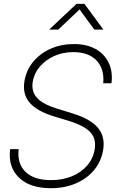

<svg xmlns="http://www.w3.org/2000/svg" viewBox="-20 -968 612 999"><path d="M244.1 11.2Q134.8 11.2 77.9 -44.7Q21 -100.6 32.7 -191.9H77.1Q68.4 -116.2 113 -73.5Q157.7 -30.8 245.1 -30.8Q305.7 -30.8 354 -50.8Q402.3 -70.8 433.6 -106.9Q464.8 -143.1 472.7 -191.4Q481.4 -244.6 451.2 -278.8Q420.9 -313 339.8 -338.4L261.2 -362.3Q171.4 -389.6 133.5 -434.6Q95.7 -479.5 107.4 -546.9Q116.7 -603 152.3 -646.2Q188 -689.5 242.9 -714.1Q297.9 -738.8 363.8 -738.8Q431.2 -738.8 477.5 -712.9Q523.9 -687 545.7 -641.1Q567.4 -595.2 560.1 -534.7H517.1Q523.9 -608.9 482.7 -652.8Q441.4 -696.8 360.8 -696.8Q307.6 -696.8 262.7 -676.8Q217.8 -656.7 187.7 -622.1Q157.7 -587.4 150.4 -543Q142.1 -492.7 172.1 -459.2Q202.1 -425.8 276.9 -402.8L355.5 -378.4Q449.2 -350.1 488.8 -304Q528.3 -257.8 516.6 -187Q506.8 -128.4 470 -83.7Q433.1 -39.1 375 -13.9Q316.9 11.2 244.1 11.2ZM283.2 -814H236.3V-814.5L377.9 -947.8H419.4L517.6 -814.5V-814H470.7L394 -918.9Z"/></svg>

Font: Inter Display ExtraLight
Style: Italic
Weight: 200
Italic angle: -9.39999°
Designer: Rasmus Andersson
Foundry: rsms
Version: Version 4.000;git-a52131595